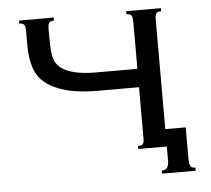

<svg xmlns="http://www.w3.org/2000/svg" viewBox="-48 -578 806 732"><g transform="rotate(-5 355.5 -212.5)"><path d="M460.9 0V-11.7Q476.6 -11.7 480.5 -17.6Q484.4 -23.4 484.4 -35.2V-234.4H328.1Q253.9 -234.4 205.1 -248Q156.2 -261.7 127 -285.2Q97.7 -308.6 85.9 -345.7Q74.2 -382.8 74.2 -429.7V-488.3Q74.2 -500 70.3 -507.8Q66.4 -515.6 50.8 -515.6V-527.3H183.6V-515.6Q168 -515.6 164.1 -507.8Q160.2 -500 160.2 -488.3V-453.1Q160.2 -414.1 164.1 -386.7Q168 -359.4 185.5 -341.8Q203.1 -324.2 238.3 -314.5Q273.4 -304.7 328.1 -304.7H484.4V-488.3Q484.4 -500 480.5 -507.8Q476.6 -515.6 460.9 -515.6V-527.3H593.8V-515.6Q578.1 -515.6 574.2 -507.8Q570.3 -500 570.3 -488.3V-66.4H648.4V54.7Q648.4 70.3 652.3 80.1Q656.2 89.8 671.9 89.8V101.6H543V89.8Q558.6 89.8 564.5 80.1Q570.3 70.3 570.3 54.7V0Z"/></g></svg>

Font: 和音 by 宁静之雨，公众号njzyshare
Style: Regular
Weight: 400
Designer: Steve Matteson
Foundry: Ascender Corporation
Version: Version 6.00;June 8, 2018;FontCreator 11.0.0.2388 32-bit